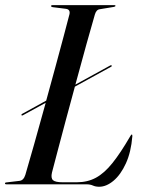

<svg xmlns="http://www.w3.org/2000/svg" viewBox="-28 -720 549 750"><path d="M56 -270.5Q55 -274 59 -275.5L152.5 -327Q171 -394.5 189 -460.5Q207 -526.5 221.2 -580.2Q235.5 -634 243.5 -665Q247 -683 230 -685.5L178 -692Q171.5 -693 171.5 -696.5Q171.5 -700 177 -700H419Q423 -700 423 -697.5Q423 -694 416.5 -693L362 -684Q348 -682.5 342.5 -663Q331 -624 310.2 -549.2Q289.5 -474.5 266.5 -389.5L403 -464.5Q407.5 -466.5 408 -464Q409.5 -460.5 405.5 -459L264.5 -381.5Q246 -314 228.5 -248.5Q211 -183 197 -129.8Q183 -76.5 175 -46Q170 -24.5 179 -16.2Q188 -8 216.5 -8H272Q314 -8 346.8 -25.8Q379.5 -43.5 411 -82.8Q442.5 -122 480 -186.5Q484.5 -194.5 486.5 -194.5Q489.5 -194.5 489 -188Q484 -126 463.8 -81.8Q443.5 -37.5 415.5 -14Q387.5 9.5 359.5 9.5Q345.5 9.5 335 4.8Q324.5 0 309.5 0H-3Q-8.5 0 -8.5 -3Q-8.5 -7.5 -2.5 -7.5L48 -13.5Q64 -15 71 -37Q83 -77.5 104.8 -154.5Q126.5 -231.5 150.5 -318.5L61 -269.5Q57 -267.5 56 -270.5Z"/></svg>

Font: Fraunces 144pt S000
Style: Italic
Weight: 400
Italic angle: -16°
Version: Version 1.000; ttfautohint (v1.8.3)